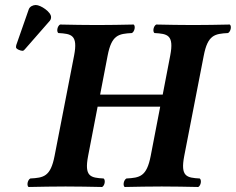

<svg xmlns="http://www.w3.org/2000/svg" viewBox="-20 -745 942 767"><path d="M660 -523 630 -367H380L410 -523C426 -606 454 -610 507 -613C518 -619 522 -641 514 -647C475 -646 406 -645 368 -645C330 -645 258 -646 220 -647C209 -641 205 -619 213 -613C265 -610 292 -606 276 -523L198 -122C182 -39 154 -35 101 -32C90 -26 86 -4 94 2C133 1 204 0 242 0C280 0 350 1 388 2C399 -4 402 -26 394 -32C342 -35 316 -39 332 -122L370 -319H620L582 -122C566 -39 538 -35 485 -32C474 -26 470 -4 478 2C517 1 588 0 626 0C664 0 734 1 772 2C783 -4 786 -26 778 -32C726 -35 700 -39 716 -122L794 -523C810 -606 838 -610 891 -613C902 -619 906 -641 898 -647C859 -646 790 -645 752 -645C714 -645 642 -646 604 -647C593 -641 589 -619 597 -613C649 -610 676 -606 660 -523ZM123 -725C112 -725 99 -719 95 -708L45 -565C44 -562 44 -557 44 -556C44 -549 62 -542 70 -542C74 -542 78 -546 81 -550L179 -662C183 -667 184 -672 184 -677C184 -697 143 -725 123 -725Z"/></svg>

Font: Libertinus Serif
Style: Bold Italic
Weight: 700
Italic angle: -12°
Designer: Philipp H. Poll, Khaled Hosny
Foundry: Caleb Maclennan
Version: Version 7.050;RELEASE